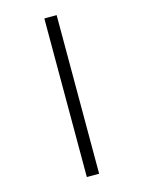

<svg xmlns="http://www.w3.org/2000/svg" viewBox="-135 -871 811 1084"><g transform="rotate(-15 270.0 -328.5)"><path d="M234 -792H306V135H234Z"/></g></svg>

Font: hexloriya05
Style: Book
Weight: 400
Designer: Jelle Bosma - Monotype Design Team
Foundry: Monotype Imaging Inc.
Version: Version 2.003